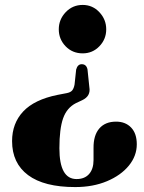

<svg xmlns="http://www.w3.org/2000/svg" viewBox="-20 -607 583 779"><path d="M342.5 -253.5Q349 -217 313.5 -200.5L288 -188.5Q251 -169.5 236 -126.8Q221 -84 221 -5.5Q221 119.5 290.5 119.5Q323.5 119.5 341.5 99Q359.5 78.5 359.5 42.5V-6.5Q359 -58 383 -85.8Q407 -113.5 451 -113.5Q489 -113.5 512 -89.5Q535 -65.5 535 -21.5Q535 25.5 502.8 65Q470.5 104.5 414 128.2Q357.5 152 285 152Q159 152 94 103.5Q29 55 29 -34.5Q29 -106.5 74.2 -154.8Q119.5 -203 213.5 -222L250 -229Q266 -232 272.8 -240Q279.5 -248 282.5 -264L289 -325Q295 -346.5 311.5 -346.5Q330.5 -346.5 335 -325.5ZM315.5 -587Q355.5 -587 383.2 -557.5Q411 -528 411 -488Q411 -448 383.2 -419.2Q355.5 -390.5 315.5 -390.5Q274 -390.5 246.2 -419.2Q218.5 -448 218.5 -488Q218.5 -528 246.5 -557.5Q274.5 -587 315.5 -587Z"/></svg>

Font: Fraunces 72pt S000
Style: Bold
Weight: 700
Version: Version 1.000; ttfautohint (v1.8.3)